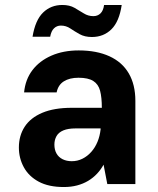

<svg xmlns="http://www.w3.org/2000/svg" viewBox="-20 -741 636 773"><path d="M237 12Q176 12 136 -9.5Q96 -31 76 -67.5Q56 -104 56 -147Q56 -195 79.5 -231Q103 -267 150.5 -287Q198 -307 269 -307H390Q390 -349 383 -375.5Q376 -402 355.5 -415Q335 -428 296 -428Q260 -428 237 -413.5Q214 -399 208 -369H77Q82 -421 110.5 -458.5Q139 -496 187 -517Q235 -538 297 -538Q369 -538 420.5 -514.5Q472 -491 498.5 -445.5Q525 -400 525 -335V0H412L397 -78Q386 -58 370.5 -41.5Q355 -25 335 -13Q315 -1 290.5 5.5Q266 12 237 12ZM269 -92Q292 -92 312 -102Q332 -112 347.5 -129.5Q363 -147 372.5 -170Q382 -193 385 -220V-224H284Q254 -224 235 -216Q216 -208 207.5 -193Q199 -178 199 -159Q199 -138 207.5 -123Q216 -108 232 -100Q248 -92 269 -92ZM350 -592Q321 -592 300.5 -603.5Q280 -615 263 -626.5Q246 -638 225 -638Q209 -638 197.5 -627Q186 -616 182 -593H111Q122 -660 153.5 -690.5Q185 -721 231 -721Q260 -721 280 -709.5Q300 -698 317.5 -687Q335 -676 356 -676Q373 -676 384.5 -687Q396 -698 399 -721H470Q460 -654 428.5 -623Q397 -592 350 -592Z"/></svg>

Font: DM Sans 9pt
Style: Bold
Weight: 700
Designer: Colophon Foundry, Jonny Pinhorn
Foundry: Colophon Foundry
Version: Version 4.004;gftools[0.9.30]